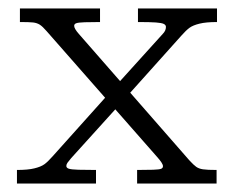

<svg xmlns="http://www.w3.org/2000/svg" viewBox="-20 -433 552 453"><path d="M364.5 -41Q364.5 -47.5 350 -63.5L90 -359.5Q80.5 -370.5 73.8 -374.8Q67 -379 58 -380Q49 -381 27 -381V-413H216V-381Q194.5 -381 179.8 -380.5Q165 -380 160 -378.2Q155 -376.5 155 -372Q155 -365.5 166 -353L426.5 -55Q436.5 -44 442.8 -39.5Q449 -35 459 -33.5Q469 -32 491 -32V0H303.5V-32Q326.5 -32 341.2 -32.5Q356 -33 360.2 -34.8Q364.5 -36.5 364.5 -41ZM246 -222.5 364 -353Q371.5 -360.5 371.5 -369.5Q371.5 -374 366.5 -376.5Q361.5 -379 347.8 -380Q334 -381 305.5 -381V-413H492V-381Q466 -381 450.8 -377.2Q435.5 -373.5 427.2 -367.5Q419 -361.5 408 -349L265.5 -190ZM266 -190.5 148 -60Q142 -53 139.2 -49Q136.5 -45 136.5 -41.5Q136.5 -37 142.2 -35Q148 -33 165 -32.5Q182 -32 206.5 -32V0H20V-32Q46 -32 61.2 -35.8Q76.5 -39.5 84.8 -45.5Q93 -51.5 104 -64L246.5 -223Z"/></svg>

Font: Didactic
Style: Regular
Weight: 400
Designer: Tyler Finck
Foundry: Etcetera Type Co
Version: Version 3.007;FEAKit 1.0